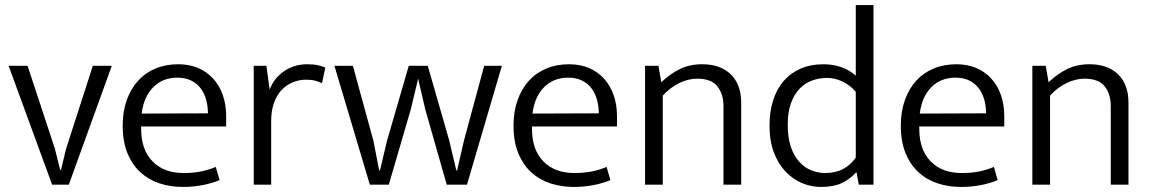

<svg xmlns="http://www.w3.org/2000/svg" viewBox="-20 -730 4553 759"><path d="M347 -470H422L252 0H186L14 -470H89L197 -142L218 -58H221L241 -141Z M874 -230H538V-221Q538 -138 583 -92Q628 -46 706 -46Q741 -46 771 -51.5Q801 -57 833 -70L848 -18Q820 -6 782.5 1.5Q745 9 703 9Q654 9 611 -5Q568 -19 535.5 -48.5Q503 -78 484 -124Q465 -170 465 -234Q465 -289 481 -334Q497 -379 525.5 -410.5Q554 -442 594.5 -459Q635 -476 685 -476Q728 -476 762.5 -461.5Q797 -447 822 -420Q847 -393 860.5 -355Q874 -317 874 -271ZM802 -282Q802 -310 795 -335.5Q788 -361 773.5 -380.5Q759 -400 736 -411.5Q713 -423 681 -423Q623 -423 585.5 -385Q548 -347 540 -281Z M983 0V-470H1033L1046 -376Q1063 -421 1103 -448.5Q1143 -476 1194 -476Q1219 -476 1237 -472Q1255 -468 1266 -463L1253 -401Q1241 -407 1226 -411Q1211 -415 1191 -415Q1162 -415 1137 -404.5Q1112 -394 1093 -374Q1074 -354 1063 -323Q1052 -292 1052 -252V0Z M1302 -470H1375L1456 -174L1479 -56H1482L1510 -174L1596 -470H1671L1756 -174L1784 -56H1787L1814 -174L1894 -470H1964L1826 0H1746L1661 -298L1633 -419L1604 -298L1517 0H1442Z M2419 -230H2083V-221Q2083 -138 2128 -92Q2173 -46 2251 -46Q2286 -46 2316 -51.5Q2346 -57 2378 -70L2393 -18Q2365 -6 2327.5 1.5Q2290 9 2248 9Q2199 9 2156 -5Q2113 -19 2080.5 -48.5Q2048 -78 2029 -124Q2010 -170 2010 -234Q2010 -289 2026 -334Q2042 -379 2070.5 -410.5Q2099 -442 2139.5 -459Q2180 -476 2230 -476Q2273 -476 2307.5 -461.5Q2342 -447 2367 -420Q2392 -393 2405.5 -355Q2419 -317 2419 -271ZM2347 -282Q2347 -310 2340 -335.5Q2333 -361 2318.5 -380.5Q2304 -400 2281 -411.5Q2258 -423 2226 -423Q2168 -423 2130.5 -385Q2093 -347 2085 -281Z M2600 0H2530V-470H2583L2594 -405Q2629 -438 2667.5 -457Q2706 -476 2756 -476Q2828 -476 2869 -436Q2910 -396 2910 -324V0H2840V-311Q2840 -358 2816 -388.5Q2792 -419 2736 -419Q2701 -419 2665 -401.5Q2629 -384 2600 -352Z M3363 -710H3433V0H3375L3366 -48H3364Q3338 -20 3306 -5.5Q3274 9 3225 9Q3187 9 3151 -6Q3115 -21 3086 -51Q3057 -81 3039.5 -126.5Q3022 -172 3022 -234Q3022 -289 3036.5 -334Q3051 -379 3078.5 -410.5Q3106 -442 3145.5 -459Q3185 -476 3235 -476Q3272 -476 3304.5 -465Q3337 -454 3363 -431ZM3363 -367Q3341 -393 3311 -407.5Q3281 -422 3249 -422Q3219 -422 3191 -412Q3163 -402 3141.5 -380Q3120 -358 3107 -322.5Q3094 -287 3094 -237Q3094 -185 3106.5 -149Q3119 -113 3140 -90Q3161 -67 3187.5 -56.5Q3214 -46 3242 -46Q3283 -46 3313 -62Q3343 -78 3363 -107Z M3950 -230H3614V-221Q3614 -138 3659 -92Q3704 -46 3782 -46Q3817 -46 3847 -51.5Q3877 -57 3909 -70L3924 -18Q3896 -6 3858.5 1.5Q3821 9 3779 9Q3730 9 3687 -5Q3644 -19 3611.5 -48.5Q3579 -78 3560 -124Q3541 -170 3541 -234Q3541 -289 3557 -334Q3573 -379 3601.5 -410.5Q3630 -442 3670.5 -459Q3711 -476 3761 -476Q3804 -476 3838.5 -461.5Q3873 -447 3898 -420Q3923 -393 3936.5 -355Q3950 -317 3950 -271ZM3878 -282Q3878 -310 3871 -335.5Q3864 -361 3849.5 -380.5Q3835 -400 3812 -411.5Q3789 -423 3757 -423Q3699 -423 3661.5 -385Q3624 -347 3616 -281Z M4131 0H4061V-470H4114L4125 -405Q4160 -438 4198.5 -457Q4237 -476 4287 -476Q4359 -476 4400 -436Q4441 -396 4441 -324V0H4371V-311Q4371 -358 4347 -388.5Q4323 -419 4267 -419Q4232 -419 4196 -401.5Q4160 -384 4131 -352Z"/></svg>

Font: Mukta Vaani Light
Style: Regular
Weight: 300
Designer: Noopur Datye, Girish Dalvi, Yashodeep Gholap, Pallavi Karambelkar
Foundry: Ek Type
Version: Version 2.538;PS 1.000;hotconv 16.6.51;makeotf.lib2.5.65220;